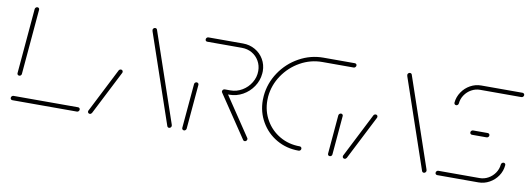

<svg xmlns="http://www.w3.org/2000/svg" viewBox="-47 -778 2859 1038"><g transform="rotate(10 1382.5 -259.5)"><path d="M411.9 -13.3Q411.9 -7.8 408 -3.9Q404.1 0 398.9 0H44.8Q40 0 36.9 -3Q33.7 -5.9 33.7 -10.7Q33.7 -16.3 37.6 -20.2Q41.5 -24.1 46.7 -24.1H401.1Q405.6 -24.1 408.7 -21.1Q411.9 -18.1 411.9 -13.3ZM57.8 -137Q53 -137 49.6 -140.4Q46.3 -143.7 46.7 -148.9L77.8 -506.7Q78.5 -511.5 82.4 -515Q86.3 -518.5 91.1 -518.5Q95.9 -518.5 99.3 -515Q102.6 -511.5 101.9 -506.7L70.7 -148.9Q70.4 -144.1 66.7 -140.6Q63 -137 57.8 -137Z M469.3 0Q464.4 0 461.3 -3Q458.1 -5.9 458.1 -10.7Q458.1 -14.8 459.6 -16.7L582.6 -258.5Q584.1 -261.5 587.4 -263.3Q590.7 -265.2 594.4 -265.2Q599.6 -265.2 602.6 -261.7Q605.6 -258.1 605.2 -253.3Q605.2 -250.7 604.1 -248.9L480.7 -7Q478.9 -4.1 475.9 -2Q473 0 469.3 0ZM917.4 -13.3Q917.4 -7.8 913.5 -3.9Q909.6 0 904.4 0Q897.4 0 894.1 -7L726.3 -498.1Q725.9 -500.7 725.4 -502.4Q724.8 -504.1 724.8 -505.6Q724.8 -511.1 728.7 -514.8Q732.6 -518.5 737.8 -518.5Q741.5 -518.5 744.3 -516.7Q747 -514.8 748.1 -511.9L915.9 -20.4Q917.4 -15.6 917.4 -13.3Z M986.3 -0.4Q981.1 -0.4 978 -3.9Q974.8 -7.4 975.2 -12.2L996.7 -256.3Q997 -261.1 1000.7 -264.6Q1004.4 -268.1 1009.6 -268.1Q1014.4 -268.1 1017.8 -264.8Q1021.1 -261.5 1020.7 -256.3L999.3 -12.2Q998.5 -7 994.8 -3.7Q991.1 -0.4 986.3 -0.4ZM1332.6 -13.7Q1332.6 -7.8 1328.7 -3.9Q1324.8 0 1319.6 0Q1313.3 0 1310.7 -4.8L1154.1 -237.8Q1152.2 -240.4 1152.2 -243.7Q1152.2 -249.3 1156.1 -253.1Q1160 -257 1165.2 -257Q1168.1 -257 1170.6 -255.7Q1173 -254.4 1174.4 -252.2L1330.7 -19.3Q1332.6 -16.7 1332.6 -13.7ZM1152.2 -244.1Q1152.2 -249.3 1156.1 -253.1Q1160 -257 1165.2 -257H1196.7Q1230.7 -257 1260.6 -274.8Q1290.4 -292.6 1308.3 -322.2Q1326.3 -351.9 1326.3 -386.3Q1326.3 -416.3 1312 -441.1Q1297.8 -465.9 1273 -480.2Q1248.1 -494.4 1217.4 -494.4H1027.4Q1022.6 -494.4 1019.6 -497.4Q1016.7 -500.4 1016.7 -505.2Q1016.7 -510.7 1020.6 -514.6Q1024.4 -518.5 1029.6 -518.5H1219.6Q1255.9 -518.5 1286.1 -501.3Q1316.3 -484.1 1333.5 -454.4Q1350.7 -424.8 1350.7 -388.9Q1350.7 -385.2 1350 -376.3Q1346.7 -337.4 1324.6 -304.4Q1302.6 -271.5 1268.1 -252.2Q1233.7 -233 1194.8 -233H1163.3Q1158.5 -233 1155.4 -236.1Q1152.2 -239.3 1152.2 -244.1Z M1628.9 -13Q1628.9 -7.4 1625 -3.7Q1621.1 0 1615.6 0Q1548.9 0 1494.6 -31.3Q1440.4 -62.6 1409.1 -116.7Q1377.8 -170.7 1377.8 -236.3Q1377.8 -247.8 1378.9 -259.3Q1385.2 -329.6 1425.2 -389.3Q1465.2 -448.9 1527.8 -483.7Q1590.4 -518.5 1660.7 -518.5H1833.3Q1837.8 -518.5 1840.9 -515.6Q1844.1 -512.6 1844.1 -508.5Q1844.1 -502.6 1840.2 -498.5Q1836.3 -494.4 1831.1 -494.4H1658.9Q1595.2 -494.4 1538.5 -462.8Q1481.9 -431.1 1445.4 -377.2Q1408.9 -323.3 1403 -259.3Q1402.2 -252.2 1402.2 -238.9Q1402.2 -179.3 1430.6 -130.2Q1458.9 -81.1 1508.1 -52.6Q1557.4 -24.1 1617.8 -24.1Q1622.6 -24.1 1625.7 -20.9Q1628.9 -17.8 1628.9 -13ZM1786.7 0Q1781.5 0 1778.3 -3.5Q1775.2 -7 1775.6 -12.2L1794.1 -225.2Q1794.8 -230.4 1798.7 -233.9Q1802.6 -237.4 1807.4 -237.4Q1812.2 -237.4 1815.6 -233.9Q1818.9 -230.4 1818.1 -225.2L1799.6 -12.2Q1799.3 -7 1795.6 -3.5Q1791.9 0 1786.7 0Z M1867.8 0Q1863 0 1859.8 -3Q1856.7 -5.9 1856.7 -10.7Q1856.7 -14.8 1858.1 -16.7L1981.1 -258.5Q1982.6 -261.5 1985.9 -263.3Q1989.3 -265.2 1993 -265.2Q1998.1 -265.2 2001.1 -261.7Q2004.1 -258.1 2003.7 -253.3Q2003.7 -250.7 2002.6 -248.9L1879.3 -7Q1877.4 -4.1 1874.4 -2Q1871.5 0 1867.8 0ZM2315.9 -13.3Q2315.9 -7.8 2312 -3.9Q2308.1 0 2303 0Q2295.9 0 2292.6 -7L2124.8 -498.1Q2124.4 -500.7 2123.9 -502.4Q2123.3 -504.1 2123.3 -505.6Q2123.3 -511.1 2127.2 -514.8Q2131.1 -518.5 2136.3 -518.5Q2140 -518.5 2142.8 -516.7Q2145.6 -514.8 2146.7 -511.9L2314.4 -20.4Q2315.9 -15.6 2315.9 -13.3Z M2718.9 -128.5Q2723.7 -128.5 2727 -125Q2730.4 -121.5 2729.6 -116.3Q2727 -84.4 2709.1 -57.8Q2691.1 -31.1 2663 -15.6Q2634.8 0 2603.3 0H2377Q2372.2 0 2369.1 -3Q2365.9 -5.9 2365.9 -10.7Q2365.9 -16.3 2369.8 -20.2Q2373.7 -24.1 2378.9 -24.1H2605.2Q2630.4 -24.1 2652.6 -36.5Q2674.8 -48.9 2689.1 -70Q2703.3 -91.1 2705.6 -116.3Q2706.3 -121.5 2710.2 -125Q2714.1 -128.5 2718.9 -128.5ZM2617.4 -260.4Q2617.4 -255.2 2613.5 -251.3Q2609.6 -247.4 2604.4 -247.4H2524.1Q2519.3 -247.4 2516.1 -250.6Q2513 -253.7 2513 -258.5Q2513 -263.7 2516.9 -267.6Q2520.7 -271.5 2525.9 -271.5H2606.3Q2611.1 -271.5 2614.3 -268.3Q2617.4 -265.2 2617.4 -260.4ZM2411.9 -390Q2407 -390 2403.7 -393.5Q2400.4 -397 2400.7 -402.2Q2403.7 -434.1 2421.7 -460.7Q2439.6 -487.4 2467.6 -503Q2495.6 -518.5 2527 -518.5H2753.7Q2758.1 -518.5 2761.5 -515.4Q2764.8 -512.2 2764.8 -507.8Q2764.8 -502.2 2760.9 -498.3Q2757 -494.4 2751.9 -494.4H2525.2Q2500 -494.4 2477.8 -482Q2455.6 -469.6 2441.3 -448.5Q2427 -427.4 2424.8 -402.2Q2424.4 -397.4 2420.7 -393.7Q2417 -390 2411.9 -390Z"/></g></svg>

Font: 26F Galaxy Sans Thin
Style: Italic
Weight: 100
Italic angle: -4.99998°
Designer: C₂₉H₂₅N₃O₅
Version: Version 1.200